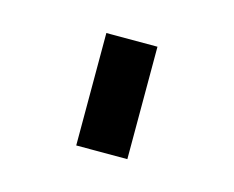

<svg xmlns="http://www.w3.org/2000/svg" viewBox="-42 -221 335 275"><g transform="rotate(15 125.5 -83.5)"><path d="M163.3 -166.7V0H87.5V-166.7Z"/></g></svg>

Font: 0xA000-Squarish
Style: Squareish
Weight: 400
Version: Version 0.1